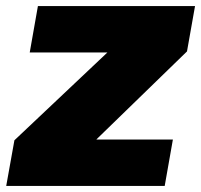

<svg xmlns="http://www.w3.org/2000/svg" viewBox="-38 -613 662 633"><path d="M-17.5 0H505L532 -153H280L280.5 -154L578.5 -443.5L605 -593H87L60 -440H316L315.5 -439.5L9.5 -150.5Z"/></svg>

Font: Anybody Black
Style: Italic
Weight: 900
Italic angle: -10°
Designer: Tyler Finck
Foundry: Etcetera Type Company
Version: Version 1.113;gftools[0.9.25]